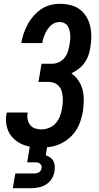

<svg xmlns="http://www.w3.org/2000/svg" viewBox="-20 -763 515 1003"><path d="M196 8Q170 8 145 4.5Q120 1 97.5 -8.5Q75 -18 56.5 -34Q38 -50 27 -71Q16 -92 12.5 -117.5Q9 -143 14 -169L15 -175H125L124 -172Q121 -155 124.5 -138.5Q128 -122 138 -109.5Q148 -97 163.5 -92Q179 -87 196 -87Q217 -87 237.5 -95.5Q258 -104 272 -120.5Q286 -137 293.5 -157Q301 -177 304 -197Q307 -213 308 -228Q309 -243 307.5 -258Q306 -273 302 -287Q298 -301 288.5 -312Q279 -323 265.5 -329Q252 -335 237 -335H181L197 -430H253Q270 -430 287.5 -438Q305 -446 317 -461Q329 -476 334.5 -493.5Q340 -511 343 -529Q345 -541 346.5 -554Q348 -567 347 -579.5Q346 -592 343 -604.5Q340 -617 333.5 -627Q327 -637 316 -642.5Q305 -648 293 -648Q280 -648 267.5 -643.5Q255 -639 245.5 -630Q236 -621 228.5 -610Q221 -599 215.5 -587Q210 -575 206.5 -563Q203 -551 201 -538H91Q95 -563 103.5 -587.5Q112 -612 124.5 -635.5Q137 -659 155 -679.5Q173 -700 195 -715Q217 -730 242.5 -736.5Q268 -743 293 -743Q321 -743 348 -736.5Q375 -730 396 -714.5Q417 -699 431 -676Q445 -653 451 -627Q457 -601 457 -572.5Q457 -544 452 -516Q449 -495 442 -474.5Q435 -454 422 -435.5Q409 -417 390.5 -403Q372 -389 353 -380Q374 -365 389.5 -342.5Q405 -320 411.5 -293.5Q418 -267 417.5 -238Q417 -209 413 -180Q408 -155 400 -130Q392 -105 377.5 -82.5Q363 -60 342 -42Q321 -24 297 -12.5Q273 -1 247 3.5Q221 8 196 8ZM47 220 60 143H158Q164 143 170 142Q176 141 182 138Q188 135 192 129Q196 123 197 117Q199 110 197 104Q195 98 190.5 93.5Q186 89 180 87Q174 85 168 85H122L136 0H227L219 48Q231 52 242 59.5Q253 67 259 78.5Q265 90 266 103.5Q267 117 265 131Q262 151 251 169.5Q240 188 222.5 199.5Q205 211 184.5 215.5Q164 220 145 220Z"/></svg>

Font: Iosevka QP
Style: Bold Italic
Weight: 700
Italic angle: -9°
Designer: Belleve Invis
Foundry: Belleve Invis
Version: Version 20.0.0; ttfautohint (v1.8.4)